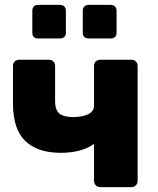

<svg xmlns="http://www.w3.org/2000/svg" viewBox="-20 -764 645 784"><path d="M389 0Q378 0 371 -7.5Q364 -15 364 -25V-177Q341 -159 306 -149.5Q271 -140 228 -140Q134 -140 83.5 -188Q33 -236 33 -342V-495Q33 -506 40 -513Q47 -520 58 -520H180Q191 -520 198 -513Q205 -506 205 -495V-350Q205 -315 222.5 -300.5Q240 -286 279 -286Q316 -286 340 -297.5Q364 -309 364 -334V-495Q364 -506 371 -513Q378 -520 389 -520H517Q528 -520 535 -513Q542 -506 542 -495V-25Q542 -15 535 -7.5Q528 0 517 0ZM341 -607Q331 -607 324.5 -613Q318 -619 318 -630V-721Q318 -731 324.5 -737.5Q331 -744 341 -744H433Q443 -744 449.5 -737.5Q456 -731 456 -721V-630Q456 -619 449.5 -613Q443 -607 433 -607ZM134 -607Q124 -607 118 -613Q112 -619 112 -630V-721Q112 -731 118 -737.5Q124 -744 134 -744H226Q236 -744 242.5 -737.5Q249 -731 249 -721V-630Q249 -619 242.5 -613Q236 -607 226 -607Z"/></svg>

Font: Rubik Light
Style: Bold
Weight: 700
Version: Version 2.104